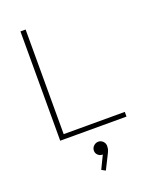

<svg xmlns="http://www.w3.org/2000/svg" viewBox="-168 -769 894 1116"><g transform="rotate(-20 279.0 -211.0)"><path d="M99 0V-676H131V0ZM117 0V-29H509V0ZM289 254 265 241 311 146 325 144Q323 151 317 155.5Q311 160 301 160Q286 160 274.5 149Q263 138 263 122Q263 105 275.5 93Q288 81 305 81Q321 81 333 93Q345 105 345 122Q345 129 343.5 138.5Q342 148 334 164Z"/></g></svg>

Font: Outfit Thin Thin
Style: Regular
Weight: 250
Version: Version 1.100;gftools[0.9.27]